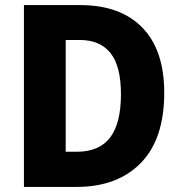

<svg xmlns="http://www.w3.org/2000/svg" viewBox="-20 -734 714 754"><path d="M625 -370Q625 -188 533 -94Q441 0 281 0H74V-714H295Q453 -714 539 -625.5Q625 -537 625 -370ZM455 -364Q455 -474 414 -525.5Q373 -577 293 -577H238V-138H281Q370 -138 412.5 -194Q455 -250 455 -364Z"/></svg>

Font: Noto Sans Khmer UI SemiCondensed ExtraBold
Style: Regular
Weight: 800
Width: 4
Designer: Danh Hong and the Monotype Design Team
Foundry: Monotype Imaging Inc.
Version: Version 2.002; ttfautohint (v1.8.4.7-5d5b)